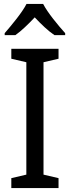

<svg xmlns="http://www.w3.org/2000/svg" viewBox="-20 -964 358 984"><path d="M201 -944H116C93 -899 41 -837 4 -794V-784H59C90 -806 124 -839 158 -875C192 -839 226 -806 259 -784H314V-794C278 -834 224 -899 201 -944ZM280 0V-51L203 -69V-645L280 -663V-714H38V-663L115 -645V-69L38 -51V0Z"/></svg>

Font: Noto Sans Myanmar UI SemiCondensed
Style: Regular
Weight: 400
Width: 4
Designer: Monotype Design Team
Foundry: Monotype Imaging Inc.
Version: Version 2.103